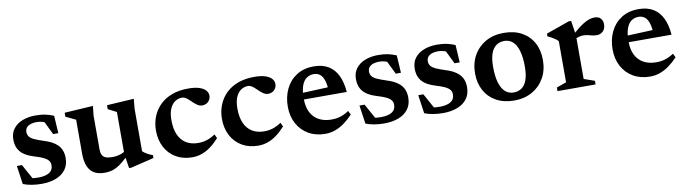

<svg xmlns="http://www.w3.org/2000/svg" viewBox="-29 -879 4695 1314"><g transform="rotate(-10 2319.0 -222.5)"><path d="M221.5 -456.5Q258.5 -456.5 287 -451Q315.5 -445.5 348 -432L355.5 -310H319.5L261 -430.5L306 -385.5Q284.5 -398 264.2 -404.2Q244 -410.5 224 -410.5Q184 -410.5 162.8 -396.2Q141.5 -382 141.5 -356Q141.5 -335 153 -321.5Q164.5 -308 188.5 -297.5Q212.5 -287 249.5 -275Q277.5 -266.5 300.5 -254.8Q323.5 -243 340.2 -226.8Q357 -210.5 366.2 -187.8Q375.5 -165 375.5 -134.5Q375.5 -86.5 351.2 -54Q327 -21.5 284 -4.8Q241 12 183.5 12Q147.5 12 114.8 6.5Q82 1 55.5 -9.5L37 -138H72.5L143.5 -9L76 -52Q94 -45 109.8 -41Q125.5 -37 140 -35.8Q154.5 -34.5 168.5 -34.5Q217.5 -34.5 244.5 -51.2Q271.5 -68 271.5 -101.5Q271.5 -120 263.2 -132Q255 -144 239.2 -153Q223.5 -162 201.8 -169.8Q180 -177.5 153 -186Q117 -198 93 -215.8Q69 -233.5 56.8 -259.2Q44.5 -285 44.5 -320.5Q44.5 -364.5 67.8 -394.8Q91 -425 131.2 -440.8Q171.5 -456.5 221.5 -456.5Z M614 -153Q614 -127.5 621.5 -112.5Q629 -97.5 646.2 -91Q663.5 -84.5 692 -84.5Q721 -84.5 747.5 -93Q774 -101.5 789.5 -116L807.5 -91.5Q775.5 -59.5 750.8 -39Q726 -18.5 705.2 -7.5Q684.5 3.5 664.5 7.8Q644.5 12 621 12Q555 12 523.2 -27Q491.5 -66 491.5 -144V-379.5L422.5 -412.5V-440L621 -452.5L614 -386.5ZM791 9.5 775.5 -88.5V-383L717 -413V-440.5L905 -452L898.5 -384V-88.5Q903.5 -83.5 911.5 -77.8Q919.5 -72 929 -66.5Q938.5 -61 948.2 -56.8Q958 -52.5 967 -49.5V-29.5L806.5 9.5Z M1282.5 -456.5Q1332.5 -456.5 1362.2 -446Q1392 -435.5 1405.2 -419.2Q1418.5 -403 1418.5 -385Q1418.5 -367.5 1410.5 -354Q1402.5 -340.5 1388.8 -333Q1375 -325.5 1358.5 -325.5Q1344 -325.5 1330.8 -333.2Q1317.5 -341 1305 -352.5Q1292.5 -364 1280.5 -375.5Q1268.5 -387 1256.2 -394.8Q1244 -402.5 1231.5 -402.5Q1205 -402.5 1182.8 -388Q1160.5 -373.5 1146.8 -342.8Q1133 -312 1133 -263Q1133 -202 1151.5 -160.8Q1170 -119.5 1204.8 -98.5Q1239.5 -77.5 1288 -77.5Q1320 -77.5 1348.8 -86.8Q1377.5 -96 1406.5 -116L1419.5 -88Q1388 -53.5 1357.2 -31.2Q1326.5 -9 1295.2 1.5Q1264 12 1231.5 12Q1166.5 12 1118 -16.5Q1069.5 -45 1043 -95.5Q1016.5 -146 1016.5 -211Q1016.5 -262.5 1034.2 -307.2Q1052 -352 1085.8 -385.5Q1119.5 -419 1169.2 -437.8Q1219 -456.5 1282.5 -456.5Z M1741 -456.5Q1791 -456.5 1820.8 -446Q1850.5 -435.5 1863.8 -419.2Q1877 -403 1877 -385Q1877 -367.5 1869 -354Q1861 -340.5 1847.2 -333Q1833.5 -325.5 1817 -325.5Q1802.5 -325.5 1789.2 -333.2Q1776 -341 1763.5 -352.5Q1751 -364 1739 -375.5Q1727 -387 1714.8 -394.8Q1702.5 -402.5 1690 -402.5Q1663.5 -402.5 1641.2 -388Q1619 -373.5 1605.2 -342.8Q1591.5 -312 1591.5 -263Q1591.5 -202 1610 -160.8Q1628.5 -119.5 1663.2 -98.5Q1698 -77.5 1746.5 -77.5Q1778.5 -77.5 1807.2 -86.8Q1836 -96 1865 -116L1878 -88Q1846.5 -53.5 1815.8 -31.2Q1785 -9 1753.8 1.5Q1722.5 12 1690 12Q1625 12 1576.5 -16.5Q1528 -45 1501.5 -95.5Q1475 -146 1475 -211Q1475 -262.5 1492.8 -307.2Q1510.5 -352 1544.2 -385.5Q1578 -419 1627.8 -437.8Q1677.5 -456.5 1741 -456.5Z M2156 -456.5Q2215.5 -456.5 2256.5 -432Q2297.5 -407.5 2320.5 -360.2Q2343.5 -313 2348.5 -245H2022L2022.5 -290L2279.5 -301L2228 -276Q2226 -319 2216.8 -347.5Q2207.5 -376 2190 -390.2Q2172.5 -404.5 2146.5 -404.5Q2118 -404.5 2096.2 -389Q2074.5 -373.5 2062.5 -339.8Q2050.5 -306 2050.5 -250Q2050.5 -194 2070.2 -155.2Q2090 -116.5 2126.8 -96.8Q2163.5 -77 2214 -77Q2236.5 -77 2256.8 -81Q2277 -85 2296.5 -93.5Q2316 -102 2335.5 -115L2348.5 -87.5Q2319 -56.5 2288.5 -34.2Q2258 -12 2225 0Q2192 12 2155.5 12Q2089 12 2039 -17Q1989 -46 1961.2 -97.5Q1933.5 -149 1933.5 -215.5Q1933.5 -283 1959.8 -337.8Q1986 -392.5 2035.8 -424.5Q2085.5 -456.5 2156 -456.5Z M2602.5 -456.5Q2639.5 -456.5 2668 -451Q2696.5 -445.5 2729 -432L2736.5 -310H2700.5L2642 -430.5L2687 -385.5Q2665.5 -398 2645.2 -404.2Q2625 -410.5 2605 -410.5Q2565 -410.5 2543.8 -396.2Q2522.5 -382 2522.5 -356Q2522.5 -335 2534 -321.5Q2545.5 -308 2569.5 -297.5Q2593.5 -287 2630.5 -275Q2658.5 -266.5 2681.5 -254.8Q2704.5 -243 2721.2 -226.8Q2738 -210.5 2747.2 -187.8Q2756.5 -165 2756.5 -134.5Q2756.5 -86.5 2732.2 -54Q2708 -21.5 2665 -4.8Q2622 12 2564.5 12Q2528.5 12 2495.8 6.5Q2463 1 2436.5 -9.5L2418 -138H2453.5L2524.5 -9L2457 -52Q2475 -45 2490.8 -41Q2506.5 -37 2521 -35.8Q2535.5 -34.5 2549.5 -34.5Q2598.5 -34.5 2625.5 -51.2Q2652.5 -68 2652.5 -101.5Q2652.5 -120 2644.2 -132Q2636 -144 2620.2 -153Q2604.5 -162 2582.8 -169.8Q2561 -177.5 2534 -186Q2498 -198 2474 -215.8Q2450 -233.5 2437.8 -259.2Q2425.5 -285 2425.5 -320.5Q2425.5 -364.5 2448.8 -394.8Q2472 -425 2512.2 -440.8Q2552.5 -456.5 2602.5 -456.5Z M3011 -456.5Q3048 -456.5 3076.5 -451Q3105 -445.5 3137.5 -432L3145 -310H3109L3050.5 -430.5L3095.5 -385.5Q3074 -398 3053.8 -404.2Q3033.5 -410.5 3013.5 -410.5Q2973.5 -410.5 2952.2 -396.2Q2931 -382 2931 -356Q2931 -335 2942.5 -321.5Q2954 -308 2978 -297.5Q3002 -287 3039 -275Q3067 -266.5 3090 -254.8Q3113 -243 3129.8 -226.8Q3146.5 -210.5 3155.8 -187.8Q3165 -165 3165 -134.5Q3165 -86.5 3140.8 -54Q3116.5 -21.5 3073.5 -4.8Q3030.5 12 2973 12Q2937 12 2904.2 6.5Q2871.5 1 2845 -9.5L2826.5 -138H2862L2933 -9L2865.5 -52Q2883.5 -45 2899.2 -41Q2915 -37 2929.5 -35.8Q2944 -34.5 2958 -34.5Q3007 -34.5 3034 -51.2Q3061 -68 3061 -101.5Q3061 -120 3052.8 -132Q3044.5 -144 3028.8 -153Q3013 -162 2991.2 -169.8Q2969.5 -177.5 2942.5 -186Q2906.5 -198 2882.5 -215.8Q2858.5 -233.5 2846.2 -259.2Q2834 -285 2834 -320.5Q2834 -364.5 2857.2 -394.8Q2880.5 -425 2920.8 -440.8Q2961 -456.5 3011 -456.5Z M3473.5 -43Q3505 -43 3528.8 -59.2Q3552.5 -75.5 3565.8 -111.2Q3579 -147 3579 -205Q3579 -270 3566.2 -313.5Q3553.5 -357 3529.5 -379.2Q3505.5 -401.5 3470.5 -401.5Q3438.5 -401.5 3414.8 -385.2Q3391 -369 3377.8 -333.5Q3364.5 -298 3364.5 -239.5Q3364.5 -175 3377.2 -131.2Q3390 -87.5 3414.2 -65.2Q3438.5 -43 3473.5 -43ZM3468.5 12Q3396.5 12 3344.2 -16.8Q3292 -45.5 3263.5 -97.2Q3235 -149 3235 -217Q3235 -287.5 3265.5 -341.5Q3296 -395.5 3350 -426Q3404 -456.5 3475.5 -456.5Q3547.5 -456.5 3599.8 -428Q3652 -399.5 3680.2 -348Q3708.5 -296.5 3708.5 -227.5Q3708.5 -157 3678 -103Q3647.5 -49 3593.5 -18.5Q3539.5 12 3468.5 12Z M4105.5 -452.5Q4135.5 -452.5 4149.2 -436.2Q4163 -420 4163 -396Q4163 -364.5 4145 -347.5Q4127 -330.5 4103.5 -330.5Q4084.5 -330.5 4069.5 -334.2Q4054.5 -338 4040.2 -341.5Q4026 -345 4008.5 -345Q3996.5 -345 3984.5 -342.2Q3972.5 -339.5 3961 -334.2Q3949.5 -329 3939 -320.5L3927 -344Q3957.5 -373.5 3982.8 -394Q4008 -414.5 4029.5 -427.5Q4051 -440.5 4069.5 -446.5Q4088 -452.5 4105.5 -452.5ZM3960.5 -356V-51L4034.5 -25V0H3770V-25L3838 -49.5V-335Q3830.5 -344 3820 -351.5Q3809.5 -359 3796.2 -366.5Q3783 -374 3767 -381V-400L3928 -457H3945Z M4413 -456.5Q4472.5 -456.5 4513.5 -432Q4554.5 -407.5 4577.5 -360.2Q4600.5 -313 4605.5 -245H4279L4279.5 -290L4536.5 -301L4485 -276Q4483 -319 4473.8 -347.5Q4464.5 -376 4447 -390.2Q4429.5 -404.5 4403.5 -404.5Q4375 -404.5 4353.2 -389Q4331.5 -373.5 4319.5 -339.8Q4307.5 -306 4307.5 -250Q4307.5 -194 4327.2 -155.2Q4347 -116.5 4383.8 -96.8Q4420.5 -77 4471 -77Q4493.5 -77 4513.8 -81Q4534 -85 4553.5 -93.5Q4573 -102 4592.5 -115L4605.5 -87.5Q4576 -56.5 4545.5 -34.2Q4515 -12 4482 0Q4449 12 4412.5 12Q4346 12 4296 -17Q4246 -46 4218.2 -97.5Q4190.5 -149 4190.5 -215.5Q4190.5 -283 4216.8 -337.8Q4243 -392.5 4292.8 -424.5Q4342.5 -456.5 4413 -456.5Z"/></g></svg>

Font: Newsreader 16pt SemiBold
Style: Regular
Weight: 600
Designer: Hugues Gentile
Foundry: Production Type
Version: Version 1.003